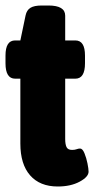

<svg xmlns="http://www.w3.org/2000/svg" viewBox="-28 -670 342 698"><path d="M182 8Q117 8 81.5 -32.5Q46 -73 46 -148V-384H27Q-8 -384 -8 -440V-468Q-8 -523 27 -523H46L65 -614Q69 -633 82.5 -641.5Q96 -650 124 -650H148Q209 -650 209 -613V-523H246Q281 -523 281 -468V-440Q281 -384 246 -384H209V-165Q209 -145 214 -135Q219 -125 234 -125Q244 -125 250.5 -127.5Q257 -130 263 -130Q272 -130 279 -113Q286 -96 290 -76Q294 -56 294 -46Q294 -27 261.5 -9.5Q229 8 182 8Z"/></svg>

Font: Asap Condensed ExtraBold
Style: Regular
Weight: 800
Width: 3
Designer: Pablo Cosgaya
Foundry: Omnibus-Type
Version: Version 3.001; ttfautohint (v1.8.4.7-5d5b)